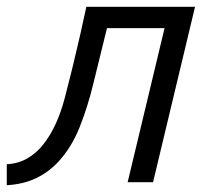

<svg xmlns="http://www.w3.org/2000/svg" viewBox="-47 -538 612 567"><path d="M-27 9V-53Q8 -55 35 -71Q62 -87 82 -113Q122 -164 144.5 -249.5Q167 -335 190 -436L208 -518H529L405 0H330L439 -455H269L264 -435Q246 -363 229 -292.5Q212 -222 188 -162Q164 -102 125 -60Q97 -30 60 -12Q23 6 -27 9Z"/></svg>

Font: Ubuntu Sans
Style: Italic
Weight: 400
Italic angle: -13.5°
Designer: Dalton Maag Ltd
Foundry: Dalton Maag Ltd
Version: Version 1.006